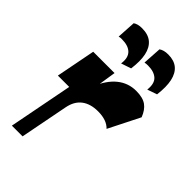

<svg xmlns="http://www.w3.org/2000/svg" viewBox="-245 -890 969 969"><g transform="rotate(45 239.0 -406.0)"><path d="M45.3 0 111.8 -342.8H30.8L71.8 -554H224L201.5 -408.7L193.5 -427.5Q221.5 -497.5 265 -532.7Q308.5 -568 365.2 -568Q413 -568 438.5 -549.5Q464 -531 478.5 -492.8L394.7 -326.3Q364.5 -358.8 301.8 -358.8Q248 -358.8 214.6 -333.3Q181.2 -307.8 171.5 -256.3L121.7 0ZM399.7 -611.8Q405.2 -659.3 382.5 -679.9Q359.8 -700.5 316.7 -700.5Q309.7 -700.5 304.5 -700Q299.2 -699.5 293.5 -698.3L299.7 -799.2Q309.2 -805.7 321.5 -809Q333.7 -812.2 349.5 -812.2Q391.5 -812.2 416.6 -791.4Q441.7 -770.5 450.5 -730.1Q459.2 -689.7 451.7 -629.8ZM213 -611.8Q219.5 -657.3 197.4 -679.3Q175.3 -701.3 129 -701.3Q123 -701.3 118.3 -700.8Q113.5 -700.3 108.5 -699L114.5 -800.2Q132 -812.5 162 -812.5Q206.5 -812.5 232 -791Q257.5 -769.5 266 -729.1Q274.5 -688.7 266.5 -629.8Z"/></g></svg>

Font: Savate ExtraLight
Style: Italic
Weight: 200
Italic angle: -11°
Designer: Max Esnée
Foundry: Plomb Type
Version: Version 2.000